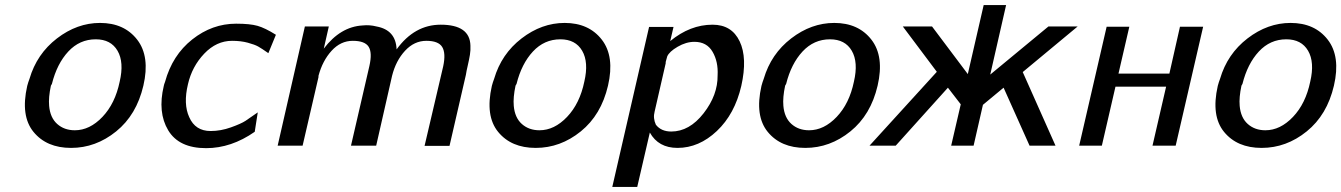

<svg xmlns="http://www.w3.org/2000/svg" viewBox="-20 -578 5323 762"><path d="M88 -237Q92 -252 97 -265Q126 -364 206 -425.5Q286 -487 377 -487Q473 -487 524.5 -420.5Q576 -354 549 -238Q522 -122 441 -56.5Q360 9 262 9Q165 9 113 -54.5Q61 -118 88 -237ZM186 -245 182 -238Q172 -191 175 -158Q179 -111 207 -86Q235 -61 277 -61Q336 -61 386.5 -114Q437 -167 455 -254Q473 -331 446.5 -376.5Q420 -422 360 -422Q296 -422 251 -373.5Q206 -325 186 -245Z M630 -237Q631 -243 635 -253Q664 -359 743 -421.5Q822 -484 917 -484Q972 -484 1002 -475.5Q1032 -467 1075 -440L1045 -367Q1018 -386 1004.5 -393.5Q991 -401 963.5 -408.5Q936 -416 901 -416Q839 -416 790.5 -365Q742 -314 726 -244Q707 -165 731 -113Q755 -58 816 -58Q856 -58 896.5 -72.5Q937 -87 954.5 -98.5Q972 -110 1003 -132L991 -55Q898 10 798 10Q690 10 647.5 -61Q605 -132 630 -237Z M1082 0 1190 -473H1285L1265 -385Q1331 -472 1419 -477Q1447 -480 1474 -473Q1551 -459 1554 -382Q1625 -480 1729 -480Q1845 -480 1847 -397Q1848 -379 1845 -360.5Q1842 -342 1836.5 -318.5Q1831 -295 1829 -281L1764 1H1665L1739 -315Q1750 -367 1735 -391.5Q1720 -416 1672 -416Q1624 -416 1587.5 -376.5Q1551 -337 1536 -277L1473 0H1373L1446 -316Q1458 -369 1443 -392.5Q1428 -416 1380 -416Q1332 -416 1296 -376.5Q1260 -337 1244 -277V-272L1181 0Z M1932 -237Q1936 -252 1941 -265Q1970 -364 2050 -425.5Q2130 -487 2221 -487Q2317 -487 2368.5 -420.5Q2420 -354 2393 -238Q2366 -122 2285 -56.5Q2204 9 2106 9Q2009 9 1957 -54.5Q1905 -118 1932 -237ZM2030 -245 2026 -238Q2016 -191 2019 -158Q2023 -111 2051 -86Q2079 -61 2121 -61Q2180 -61 2230.5 -114Q2281 -167 2299 -254Q2317 -331 2290.5 -376.5Q2264 -422 2204 -422Q2140 -422 2095 -373.5Q2050 -325 2030 -245Z M2410 164 2556 -471H2653L2640 -415Q2719 -480 2808 -480Q2884 -480 2915.5 -414Q2947 -348 2922 -237Q2896 -125 2825 -58Q2754 9 2669 9Q2593 9 2559 -52L2509 164ZM2628 -354Q2624 -340 2622 -332V-330V-327L2578 -135Q2571 -109 2583 -83Q2604 -56 2644 -56Q2716 -56 2772.5 -128.5Q2829 -201 2828 -279Q2831 -333 2808 -372.5Q2785 -412 2736 -412Q2703 -412 2669.5 -392.5Q2636 -373 2628 -354Z M3002 -237Q3006 -252 3011 -265Q3040 -364 3120 -425.5Q3200 -487 3291 -487Q3387 -487 3438.5 -420.5Q3490 -354 3463 -238Q3436 -122 3355 -56.5Q3274 9 3176 9Q3079 9 3027 -54.5Q2975 -118 3002 -237ZM3100 -245 3096 -238Q3086 -191 3089 -158Q3093 -111 3121 -86Q3149 -61 3191 -61Q3250 -61 3300.5 -114Q3351 -167 3369 -254Q3387 -331 3360.5 -376.5Q3334 -422 3274 -422Q3210 -422 3165 -373.5Q3120 -325 3100 -245Z M3431 0 3698 -293 3563 -473H3679L3821 -284L3884 -558H3973L3910 -282L4141 -473H4257L4039 -292L4169 0H4066L3963 -230L3881 -162L3844 0H3755L3793 -164L3742 -230L3535 0Z M4263 0 4372 -472H4462L4419 -286H4621L4663 -472H4755L4646 0H4554L4608 -234H4407L4353 0Z M4813 -237Q4817 -252 4822 -265Q4851 -364 4931 -425.5Q5011 -487 5102 -487Q5198 -487 5249.5 -420.5Q5301 -354 5274 -238Q5247 -122 5166 -56.5Q5085 9 4987 9Q4890 9 4838 -54.5Q4786 -118 4813 -237ZM4911 -245 4907 -238Q4897 -191 4900 -158Q4904 -111 4932 -86Q4960 -61 5002 -61Q5061 -61 5111.5 -114Q5162 -167 5180 -254Q5198 -331 5171.5 -376.5Q5145 -422 5085 -422Q5021 -422 4976 -373.5Q4931 -325 4911 -245Z"/></svg>

Font: Coval
Style: Italic
Weight: 400
Foundry: Context Ltd
Version: Version 001.000